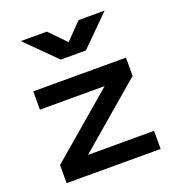

<svg xmlns="http://www.w3.org/2000/svg" viewBox="-137 -868 895 977"><g transform="rotate(-20 311.0 -379.5)"><path d="M559 -398 164 -60 150 -98H566V0H57V-98L452 -436L466 -398H57V-497H559ZM353 -629H271L398 -759H539L380 -601H244L85 -759H226Z"/></g></svg>

Font: Syne
Style: Bold
Weight: 700
Designer: Lucas Descroix
Foundry: Bonjour Monde
Version: Version 2.200